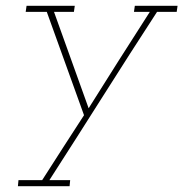

<svg xmlns="http://www.w3.org/2000/svg" viewBox="-20 -395 635 665"><path d="M44 229 42 250H221L223 229H151Q245 83 337 -62.5Q429 -208 524 -354H592L595 -375H447L444 -354H499Q445 -270 391 -185Q337 -100 287 -20Q257 -104 227 -187Q197 -270 167 -354H236L239 -375H72L69 -354H142Q174 -264 206.5 -175Q239 -86 271 4Q235 59 198.5 116Q162 173 126 229Z"/></svg>

Font: Josefin Slab ExtraLight
Style: Italic
Weight: 250
Italic angle: -12°
Designer: Santiago Orozco
Foundry: Typemade
Version: Version 2.100